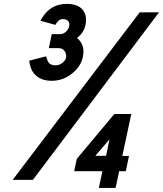

<svg xmlns="http://www.w3.org/2000/svg" viewBox="-20 -842 827 974"><path d="M147 70.3H44.4L688.5 -779.3H786.6ZM370.6 -649.4Q403.3 -622.1 403.3 -582Q403.3 -514.6 344.7 -468.3Q299.3 -432.1 242.2 -432.1Q181.6 -432.1 150.4 -471.7Q134.3 -491.7 127.9 -534.2L213.9 -556.2Q221.2 -527.3 232.2 -519Q243.2 -510.7 261.7 -510.7Q280.3 -510.7 295.9 -522.5Q315.9 -538.6 315.9 -555.9Q315.9 -573.2 305.9 -585.4Q295.9 -597.7 277.3 -597.7H227.5L242.7 -668.9H286.6Q300.8 -668.9 314 -680.7Q327.1 -692.4 330.8 -708.7Q334.5 -725.1 325.9 -735.1Q317.4 -745.1 297.4 -745.1Q277.3 -745.1 260.7 -715.8L185.1 -736.8L190.9 -747.1Q235.4 -822.3 317.9 -822.3Q397.5 -822.3 413.6 -764.6Q416.5 -754.4 416.5 -742.2Q416.5 -684.1 370.6 -649.4ZM600.6 -50.8H634.3L618.2 26.4H584.5L566.4 111.3H481.4L499.5 26.4H356.4L369.6 -36.1L560.1 -263.7H646ZM535.6 -135.3 463.9 -51.8H518.1Z"/></svg>

Font: Tuffy
Style: BoldItalic
Weight: 700
Italic angle: -12°
Designer: Thatcher Ulrich, Karoly Barta, Michael Everson
Version: Version 001.271